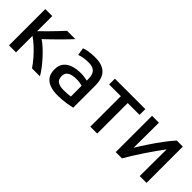

<svg xmlns="http://www.w3.org/2000/svg" viewBox="92 -1235 1949 1949"><g transform="rotate(45 1066.0 -261.0)"><path d="M79 0V-521H179V-304Q213 -336 254 -377.5Q295 -419 331.5 -457.5Q368 -496 391 -521H510Q488 -497 457.5 -465Q427 -433 393 -399.5Q359 -366 326.5 -334.5Q294 -303 268 -279Q301 -257 337 -224Q373 -191 408 -152.5Q443 -114 473 -74.5Q503 -35 523 0H409Q380 -44 339.5 -90Q299 -136 256.5 -175Q214 -214 179 -237V0Z M782 11Q722 11 675.5 -5.5Q629 -22 603 -58.5Q577 -95 577 -155Q577 -214 606.5 -249.5Q636 -285 685.5 -301Q735 -317 796 -317Q824 -317 852 -312.5Q880 -308 890 -305V-329Q890 -361 881 -388Q872 -415 847 -432Q822 -449 775 -449Q725 -449 693.5 -442Q662 -435 644 -428L631 -510Q652 -519 692.5 -526Q733 -533 784 -533Q860 -533 904.5 -508Q949 -483 968 -437.5Q987 -392 987 -333V-13Q962 -7 907 2Q852 11 782 11ZM792 -70Q823 -70 848 -72Q873 -74 890 -77V-231Q880 -235 858.5 -239Q837 -243 806 -243Q775 -243 745.5 -236.5Q716 -230 696.5 -211.5Q677 -193 677 -157Q677 -108 708 -89Q739 -70 792 -70Z M1246 0V-438H1078V-521H1515V-438H1345V0Z M1611 0V-521H1710Q1710 -418 1709 -325.5Q1708 -233 1708 -159Q1743 -217 1787.5 -284Q1832 -351 1878.5 -413.5Q1925 -476 1966 -521H2053V0H1955Q1955 -106 1956 -206.5Q1957 -307 1957 -385Q1927 -346 1892.5 -297Q1858 -248 1822.5 -194.5Q1787 -141 1755.5 -90.5Q1724 -40 1701 0Z"/></g></svg>

Font: Ubuntu Sans Medium
Style: Regular
Weight: 500
Designer: Dalton Maag Ltd
Foundry: Dalton Maag Ltd
Version: Version 1.006; ttfautohint (v1.8.4.7-5d5b)